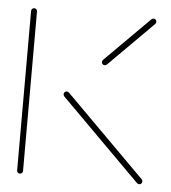

<svg xmlns="http://www.w3.org/2000/svg" viewBox="-43 -559 533 599"><g transform="rotate(5 223.0 -259.5)"><path d="M40.7 -0.4Q37 -0.4 34.3 -3.1Q31.5 -5.9 31.5 -9.6V-509.3Q31.5 -513 34.3 -515.7Q37 -518.5 40.7 -518.5Q44.4 -518.5 47.2 -515.7Q50 -513 50 -509.3V-9.6Q50 -5.9 47.4 -3.1Q44.8 -0.4 40.7 -0.4ZM423.7 -9.3Q423.7 -5.6 421.1 -2.8Q418.5 0 414.4 0Q411.1 0 407.8 -2.6L157.8 -252.6Q155.2 -255.9 155.2 -259.3Q155.2 -263.3 158 -265.9Q160.7 -268.5 164.4 -268.5Q167.8 -268.5 171.1 -265.9L421.1 -15.9Q423.7 -12.6 423.7 -9.3ZM414.4 -518.5Q418.5 -518.5 421.1 -515.9Q423.7 -513.3 423.7 -509.3Q423.7 -505.9 421.1 -502.6L281.5 -363Q278.1 -360.4 274.8 -360.4Q271.1 -360.4 268.3 -363.1Q265.6 -365.9 265.6 -369.6Q265.6 -373 268.1 -376.3L407.8 -515.9Q411.1 -518.5 414.4 -518.5Z"/></g></svg>

Font: 26F Galaxy Sans Hairline
Style: Regular
Weight: 50
Designer: C₂₉H₂₅N₃O₅
Version: Version 1.100